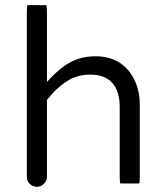

<svg xmlns="http://www.w3.org/2000/svg" viewBox="-20 -718 635 737"><path d="M85.4 -698.2Q83 -691.9 83 -672.9V-39.1Q83 -23.4 94.2 -12.2Q106 -1 121.1 -1Q137.2 -1 148.7 -12.5Q160.2 -23.9 160.2 -39.1V-334.5Q176.3 -354 190.4 -368.7Q214.4 -392.1 238.3 -407.2Q277.3 -431.6 326.2 -431.6Q394.5 -431.6 421.9 -384.8Q439.5 -355 439.5 -306.6V-39.1Q439.5 -20 441.9 -13.7H514.2Q516.6 -20 516.6 -39.1V-316.4Q516.6 -368.7 496.1 -411.1Q476.1 -453.1 439 -477.5Q399.4 -502 346.9 -502Q294.4 -502 252.9 -480.5Q211.4 -458.5 171.9 -416L160.2 -403.3V-672.9Q160.2 -691.9 157.7 -698.2Z"/></svg>

Font: YuPearl-Light
Style: Light
Weight: 300
Designer: Max Yao
Foundry: Max-Everyday
Version: Version 1.011; ttfautohint (v1.8.3)